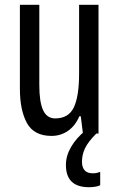

<svg xmlns="http://www.w3.org/2000/svg" viewBox="-20 -557 496 801"><path d="M391 -537V0H326L317 -72H311Q294 -32 263.5 -11Q233 10 195 10Q122 10 92.5 -43.5Q63 -97 63 -187V-537H144V-202Q144 -131 160 -97Q176 -63 210 -63Q266 -63 288 -109Q310 -155 310 -251V-537ZM322 117Q322 166 367 166Q378 166 385.5 164Q393 162 398 160V216Q380 224 351 224Q255 224 255 131Q255 93 276.5 56Q298 19 336 -12L382 0Q348 34 335 61Q322 88 322 117Z"/></svg>

Font: Noto Sans Lao ExtraCondensed
Style: Regular
Weight: 400
Width: 2
Designer: Monotype Design Team
Foundry: Monotype Imaging Inc.
Version: Version 2.003; ttfautohint (v1.8.4.7-5d5b)